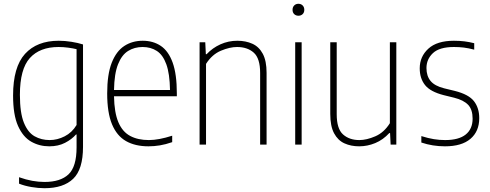

<svg xmlns="http://www.w3.org/2000/svg" viewBox="-20 -763 2584 1013"><path d="M214.5 230Q182.5 230 145.8 223.8Q109 217.5 80.5 206V172Q117 185 150.2 191Q183.5 197 215 197Q299 197 341.5 156.8Q384 116.5 384 14.5V-53.5H381Q359 -28 323.2 -9.5Q287.5 9 240 9Q188 9 144.8 -15.5Q101.5 -40 75.2 -98.5Q49 -157 49 -259Q49 -409.5 112 -478.8Q175 -548 290 -548Q322 -548 356.8 -542.5Q391.5 -537 418 -528.5V12Q418 130.5 366.2 180.2Q314.5 230 214.5 230ZM242 -24Q282.5 -24 321.2 -43.8Q360 -63.5 384 -103.5V-503.5Q366 -508 340.2 -511.5Q314.5 -515 289 -515Q190 -515 137.5 -456.8Q85 -398.5 85 -263Q85 -167.5 106 -115.8Q127 -64 162.5 -44Q198 -24 242 -24Z M763.5 9Q693.5 9 645 -18.5Q596.5 -46 571 -107.2Q545.5 -168.5 545.5 -270Q545.5 -371 569.5 -432Q593.5 -493 635.8 -520.5Q678 -548 733 -548Q788 -548 828.5 -520.8Q869 -493.5 891 -432.5Q913 -371.5 913 -270V-255H581.5Q583 -169 604.5 -118.2Q626 -67.5 666.8 -45.8Q707.5 -24 765.5 -24Q817 -24 888.5 -47V-13Q854 -1 823.5 4Q793 9 763.5 9ZM732.5 -515Q689.5 -515 656 -494.2Q622.5 -473.5 602.8 -424Q583 -374.5 581.5 -288H877Q875.5 -374.5 857.5 -424Q839.5 -473.5 807.5 -494.2Q775.5 -515 732.5 -515Z M1033 0V-540H1063L1066 -477H1070Q1101.5 -510.5 1143.2 -529.2Q1185 -548 1232 -548Q1276.5 -548 1311.5 -532.2Q1346.5 -516.5 1366.5 -479.2Q1386.5 -442 1386.5 -378.5V0H1352.5V-378Q1352.5 -455 1319 -485Q1285.5 -515 1230.5 -515Q1192.5 -515 1145.8 -495.5Q1099 -476 1067 -426V0Z M1537.5 0V-540H1571.5V0ZM1554.5 -680Q1541 -680 1532.2 -688.5Q1523.5 -697 1523.5 -711Q1523.5 -725.5 1532.2 -734.2Q1541 -743 1554.5 -743Q1568 -743 1576.8 -734.2Q1585.5 -725.5 1585.5 -711Q1585.5 -697 1576.8 -688.5Q1568 -680 1554.5 -680Z M1875 9Q1831.5 9 1797 -6.8Q1762.5 -22.5 1742.5 -60Q1722.5 -97.5 1722.5 -162V-540H1756.5V-160.5Q1756.5 -83.5 1789.8 -53.8Q1823 -24 1876 -24Q1914 -24 1960 -43.8Q2006 -63.5 2037 -113V-540H2071V0H2041L2038 -61H2034Q2001.5 -25.5 1960 -8.2Q1918.5 9 1875 9Z M2327.5 9Q2262.5 9 2203 -11V-45Q2239.5 -33.5 2269 -28.8Q2298.5 -24 2328.5 -24Q2400.5 -24 2437 -53.2Q2473.5 -82.5 2473.5 -137Q2473.5 -185 2449.8 -210Q2426 -235 2376 -247.5L2321 -261Q2250.5 -279 2222.5 -314.2Q2194.5 -349.5 2194.5 -402.5Q2194.5 -464.5 2240 -506.2Q2285.5 -548 2375 -548Q2404.5 -548 2430.5 -544.8Q2456.5 -541.5 2482 -535V-501Q2452 -509 2427.2 -512Q2402.5 -515 2375 -515Q2298.5 -515 2264.2 -482.8Q2230 -450.5 2230 -404Q2230 -362 2251.8 -335.8Q2273.5 -309.5 2323.5 -297L2379 -283.5Q2453 -265 2480.8 -229Q2508.5 -193 2508.5 -139.5Q2508.5 -70 2462.2 -30.5Q2416 9 2327.5 9Z"/></svg>

Font: Encode Sans SemiCondensed SemiCondensed Thin
Style: Regular
Weight: 100
Width: 4
Designer: Multiple Designers
Foundry: Impallari Type
Version: Version 3.000; ttfautohint (v1.8.3) -l 8 -r 50 -G 200 -x 14 